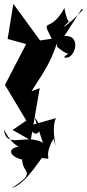

<svg xmlns="http://www.w3.org/2000/svg" viewBox="-38 -636 454 1006"><path d="M329 -529C319 -497 298 -592 300 -595C224 -453 172 -553 233 -433L172 -424L32 -616L2 -432L99 -405L-12 -191L100 -4L28 45L123 99L170 -174L127 -158L184 -247C268 -383 256 -435 261 -391C358 -305 364 -398 297 -337C350 -311 398 -455 299 -447L389 -587C431 -606 274 -468 301 -502ZM78 199C78 276 161 260 23 350C101 328 183 179 183 192C252 201 179 201 242 91C273 198 224 48 255 -17L117 22C137 105 208 52 143 -21L187 112C95 60 -6 150 -18 41C50 178 124 137 132 131C-33 117 6 200 110 204Z"/></svg>

Font: Asimov Silicon
Style: Regular
Weight: 400
Designer: Google
Version: Version 2.000980; 2014